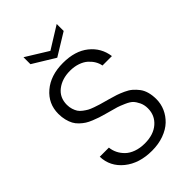

<svg xmlns="http://www.w3.org/2000/svg" viewBox="-261 -988 1095 1095"><g transform="rotate(-45 286.0 -441.0)"><path d="M517.1 -184.1Q517.1 -146.5 502 -112.3Q486.8 -78.1 459 -51.5Q431.2 -24.9 387.7 -9Q344.2 6.8 292 6.8Q189 6.8 123.8 -46.1Q58.6 -99.1 56.2 -180.2H129.9Q132.3 -155.8 143.1 -133.8Q153.8 -111.8 172.9 -93Q191.9 -74.2 222.7 -63Q253.4 -51.8 292 -51.8Q362.3 -51.8 404.1 -88.1Q445.8 -124.5 445.8 -181.2Q445.8 -209 435.1 -231.2Q424.3 -253.4 412.1 -266.1Q399.9 -278.8 370.8 -291.5Q341.8 -304.2 326.7 -308.8Q311.5 -313.5 273.4 -323.7Q260.3 -327.1 253.9 -329.1Q229 -335.9 212.6 -341.3Q196.3 -346.7 174.1 -355.7Q151.9 -364.7 137.5 -374Q123 -383.3 107.4 -397.9Q91.8 -412.6 82.8 -429.4Q73.7 -446.3 67.9 -469.5Q62 -492.7 62 -520Q62 -601.6 124 -654.3Q186 -707 286.1 -707Q383.3 -707 442.1 -659.7Q501 -612.3 511.2 -537.1H435.1Q431.6 -557.1 420.7 -575.9Q409.7 -594.7 391.6 -611.1Q373.5 -627.4 345.2 -637.2Q316.9 -647 283.2 -647Q218.8 -647 175.8 -613.8Q132.8 -580.6 132.8 -522Q132.8 -502.4 138.2 -485.6Q143.6 -468.8 151.1 -457Q158.7 -445.3 173.3 -434.3Q188 -423.3 199.7 -416.7Q211.4 -410.2 232.9 -402.6Q254.4 -395 267.6 -391.1Q280.8 -387.2 305.7 -380.4Q318.8 -377 325.2 -375Q354 -367.2 374 -360.4Q394 -353.5 418.2 -342.5Q442.4 -331.5 458.5 -317.6Q474.6 -303.7 488.8 -285.2Q502.9 -266.6 510 -241Q517.1 -215.3 517.1 -184.1ZM149.9 -833V-889.2L284.2 -806.2L418 -889.2V-833L284.2 -751Z"/></g></svg>

Font: PoppinsZ Light
Style: Regular
Weight: 300
Designer: Ninad Kale (Devanagari), Jonny Pinhorn (Latin)
Foundry: Indian Type Foundry
Version: Version 3.002;FEAKit 1.0